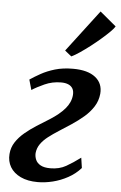

<svg xmlns="http://www.w3.org/2000/svg" viewBox="-59 -905 604 956"><g transform="rotate(5 243.0 -427.0)"><path d="M166.5 10Q115.5 10 80.5 -6.8Q45.5 -23.5 28.5 -52.2Q11.5 -81 14.5 -117.5Q17 -150 34.2 -176.5Q51.5 -203 78.2 -225.5Q105 -248 136 -267.8Q167 -287.5 197 -306Q246.5 -337 273.5 -368.8Q300.5 -400.5 303.5 -437Q305 -456.5 297.8 -469.2Q290.5 -482 275.8 -488.2Q261 -494.5 240 -494.5Q196 -494.5 157.2 -477Q118.5 -459.5 95 -444L80.5 -495Q103.5 -510.5 133.5 -527.2Q163.5 -544 203 -555.8Q242.5 -567.5 293 -567.5Q367 -567.5 405 -537.2Q443 -507 438.5 -455Q435 -419.5 416.5 -390.5Q398 -361.5 369.8 -337.2Q341.5 -313 310 -292.2Q278.5 -271.5 249.5 -253Q220.5 -234.5 197.2 -216.5Q174 -198.5 160 -178.2Q146 -158 143.5 -133Q142.5 -115.5 149.5 -99.5Q156.5 -83.5 174.2 -73.8Q192 -64 223 -64Q267.5 -64 301 -83Q334.5 -102 372 -130L379.5 -79Q352.5 -48.5 316.2 -28.8Q280 -9 241.2 0.5Q202.5 10 166.5 10ZM245.5 -654.5 404.5 -863.5 485.5 -796Q480 -786 462.8 -768.8Q445.5 -751.5 421.2 -730.5Q397 -709.5 370.8 -689.2Q344.5 -669 320.2 -652.5Q296 -636 278.5 -628Z"/></g></svg>

Font: Merriweather SemiBold
Style: Italic
Weight: 600
Italic angle: -7.8°
Version: Version 2.101